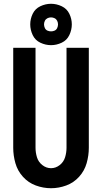

<svg xmlns="http://www.w3.org/2000/svg" viewBox="-20 -988 540 1016"><path d="M250 -749Q221 -749 193.5 -762Q166 -775 153 -802.5Q140 -830 140 -859Q140 -888 153 -915Q166 -942 193.5 -955Q221 -968 250 -968Q279 -968 306.5 -955Q334 -942 347 -915Q360 -888 360 -859Q360 -830 347 -802.5Q334 -775 306.5 -762Q279 -749 250 -749ZM250 -822Q260 -822 269 -826Q278 -830 282.5 -839.5Q287 -849 287 -859Q287 -869 282.5 -878Q278 -887 269 -891.5Q260 -896 250 -896Q240 -896 231 -891.5Q222 -887 217.5 -878Q213 -869 213 -859Q213 -849 217.5 -839.5Q222 -830 231 -826Q240 -822 250 -822ZM250 8Q209 8 169.5 -6.5Q130 -21 101.5 -52.5Q73 -84 61.5 -124.5Q50 -165 50 -206V-735H168V-206Q168 -181 175.5 -156Q183 -131 204 -114.5Q225 -98 250 -98Q275 -98 296 -114.5Q317 -131 324.5 -156Q332 -181 332 -206V-735H450V-206Q450 -165 438.5 -124.5Q427 -84 398.5 -52.5Q370 -21 330.5 -6.5Q291 8 250 8Z"/></svg>

Font: Iosevka SS01
Style: Bold
Weight: 700
Monospace: yes
Designer: Belleve Invis
Foundry: Belleve Invis
Version: 2.3.3; ttfautohint (v1.8.3)